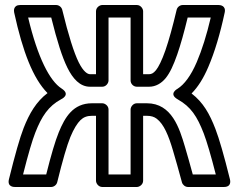

<svg xmlns="http://www.w3.org/2000/svg" viewBox="-20 -721 953 766"><path d="M526 -375 575 -375C601.1 -375 623.9 -388.5 640.8 -409.1C658 -430.1 672.3 -461.2 687.1 -503.8C700.5 -542.3 714.4 -591.7 728.7 -651H820.8C804.3 -580.5 785.9 -522.3 765 -473.3C741.4 -418.1 714.8 -383.7 688.6 -367.1C688.6 -367.1 649.6 -346.8 689.7 -324.2C741.5 -295 766.5 -256.7 792.7 -189C804.8 -157.6 821.6 -100.8 840.9 -25H749.1C737.6 -67.4 727.4 -103.3 718 -135.1C695.9 -209.7 665.3 -309 566 -309H526C510.9 -309 501 -294.7 501 -284V-25H413V-284C413 -299.1 398.7 -309 388 -309H347C271.9 -309 239.2 -253.7 214.4 -193C200.2 -158.3 183.8 -102.6 164.4 -25H72C92.8 -107.2 108.6 -160.8 120.8 -191.9C146.3 -257.1 173.2 -297.7 223.9 -325C223.9 -325 264.5 -343 225.5 -368C178.6 -398.1 130.4 -490.5 92.3 -651H184.4C207.9 -556.4 228.2 -492.5 249.1 -450.4C270.4 -407.5 298.7 -375 339 -375H388C403.1 -375 413 -389.3 413 -400V-651H501V-400C501 -386.4 512.4 -375 526 -375ZM551 -425V-676C551 -686.7 541.1 -701 526 -701H388C377.3 -701 363 -691.1 363 -676V-425H339C330 -425 313.3 -433.5 293.9 -472.6C275.3 -510.1 252.8 -580.7 228.3 -681.9C225.9 -692 215.8 -701 204 -701H61C32.1 -701 35.2 -676.9 36.6 -670.7C70.8 -514 112.1 -407.7 169.6 -349.6C124.6 -315.6 96.8 -267.8 74.2 -210.1C59 -171.1 39.9 -103.8 15.7 -6C7.9 25.6 36.4 25 40 25H184C194.3 25 205.5 17.4 208.3 5.9C229.5 -80.8 247.3 -141.5 260.6 -174C274.2 -207.2 288.6 -229.7 301.3 -242C313.1 -253.3 327.1 -259 347 -259H363V0C363 10.7 372.9 25 388 25H526C536.7 25 551 15.1 551 0V-259H566C583 -259 595.2 -254.9 605 -247.5C634.1 -225.7 652.8 -178.9 670 -120.9C680.6 -85.2 692.6 -42.7 705.9 6.5C708.4 15.7 718.1 25 730 25H873C905.6 25 898.1 -2.5 897.3 -6C873.8 -100.5 854.8 -166.9 839.3 -207C816.3 -266.6 791 -312.2 744.3 -348.1C770 -373.9 791.9 -409 811 -453.7C836.5 -513.3 858.2 -585.6 876.4 -670.8C882.5 -698.8 858.5 -701 852 -701H709C698.4 -701 687.4 -693.3 684.7 -681.7C668.8 -614.3 653.8 -560.3 639.9 -520.2C626 -480.2 612.3 -453.2 602.2 -440.9C591.8 -428.2 583.5 -425 575 -425Z"/></svg>

Font: Fog Sans
Style: Outline
Weight: 700
Foundry: Intel Corporation
Version: Version 1.00